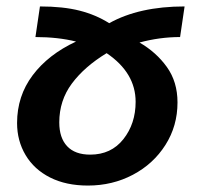

<svg xmlns="http://www.w3.org/2000/svg" viewBox="-20 -561 619 596"><path d="M33 -179Q33 -263 81.5 -327.5Q130 -392 216 -432Q160 -446 90 -446L104 -541Q176 -541 227 -528Q278 -515 319 -489Q412 -541 553 -541L539 -446Q476 -446 413 -429Q465 -399 498 -353Q531 -307 531 -243Q531 -170 493.5 -111Q456 -52 392.5 -18.5Q329 15 253 15Q185 15 135.5 -10Q86 -35 59.5 -79.5Q33 -124 33 -179ZM311 -396Q242 -354 203 -301.5Q164 -249 164 -181Q164 -133 188.5 -107Q213 -81 260 -81Q325 -81 363 -129Q401 -177 401 -245Q401 -335 311 -396Z"/></svg>

Font: FiraGO Medium
Style: Italic
Weight: 500
Italic angle: -8°
Designer: bBox Type GmbH
Foundry: bBox Type GmbH
Version: Version 1.001